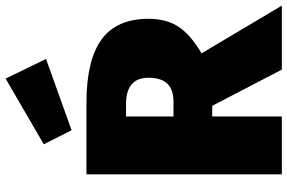

<svg xmlns="http://www.w3.org/2000/svg" viewBox="-190 -834 1024 684"><g transform="rotate(-90 322.0 -492.0)"><path d="M287 -248H249V0H43V-696H298Q449 -696 523 -642.5Q597 -589 597 -475Q597 -410 568 -367Q539 -324 474 -286L644 0H416ZM249 -386H303Q345 -386 366 -408Q387 -430 387 -475Q387 -555 293 -555H249ZM384 -984 454 -840 200 -749 150 -848Z"/></g></svg>

Font: Fira Sans Black
Style: Regular
Weight: 900
Designer: Carrois Corporate & Edenspiekermann AG
Foundry: Carrois Corporate GbR & Edenspiekermann AG
Version: Version 4.203